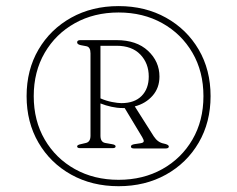

<svg xmlns="http://www.w3.org/2000/svg" viewBox="-20 -768 798 646"><path d="M379 -141.5Q289.5 -141.5 219.5 -180.5Q149.5 -219.5 109.5 -288Q69.5 -356.5 69.5 -444.5Q69.5 -533 109.5 -601.2Q149.5 -669.5 219.5 -708.5Q289.5 -747.5 379 -747.5Q468.5 -747.5 538.5 -708.5Q608.5 -669.5 648.5 -601.2Q688.5 -533 688.5 -444.5Q688.5 -356.5 648.5 -288Q608.5 -219.5 538.5 -180.5Q468.5 -141.5 379 -141.5ZM379 -163Q461.5 -163 526 -199Q590.5 -235 627.5 -298.5Q664.5 -362 664.5 -444.5Q664.5 -527 627.5 -590.5Q590.5 -654 526 -690Q461.5 -726 379 -726Q296.5 -726 232 -690Q167.5 -654 130.5 -590.5Q93.5 -527 93.5 -444.5Q93.5 -362 130.5 -298.5Q167.5 -235 232 -199Q296.5 -163 379 -163ZM516.5 -510.5Q516.5 -472 493.2 -445.8Q470 -419.5 433.5 -410L497.5 -309Q511 -288.5 531 -285Q548 -281.5 548 -275Q548 -268.5 537 -268.5H431Q420.5 -268.5 420.5 -275Q420.5 -281 432.5 -283L452.5 -286Q462.5 -287.5 463.5 -292Q464.5 -296.5 458.5 -306.5L399.5 -404.5Q395.5 -404.5 391.5 -404.5Q374 -404.5 354.8 -408.8Q335.5 -413 318 -420V-311.5Q318 -290 334 -287L356.5 -283Q369 -281 369 -275.5Q369 -269.5 358.5 -269.5H250Q239.5 -269.5 239.5 -275.5Q239.5 -280.5 252 -283L269 -287Q284.5 -290.5 284.5 -311.5V-588.5Q284.5 -610 270.5 -612.5L252 -616Q239.5 -618.5 239.5 -625.5Q239.5 -633 250.5 -633H372Q439.5 -633 478 -597Q516.5 -561 516.5 -510.5ZM318 -614V-437Q337.5 -428.5 357 -424.8Q376.5 -421 388.5 -421Q432.5 -421 456.5 -445.2Q480.5 -469.5 480.5 -510.5Q480.5 -555 452.2 -584.5Q424 -614 372 -614Z"/></svg>

Font: Fraunces 9pt S000 Thin
Style: Regular
Weight: 100
Version: Version 1.000; ttfautohint (v1.8.3)